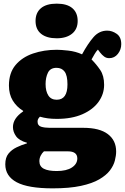

<svg xmlns="http://www.w3.org/2000/svg" viewBox="-20 -803 685 1053"><path d="M269 230Q134 230 71.5 196.5Q9 163 9 98Q9 61 26.5 39.5Q44 18 71 5Q98 -8 128 -17V-20Q85 -32 68 -56Q51 -80 51 -106Q51 -154 107 -192V-195Q71 -217 50 -251.5Q29 -286 29 -334Q29 -403 65 -446Q101 -489 161 -509.5Q221 -530 292 -530Q314 -530 354.5 -525.5Q395 -521 430 -505Q462 -564 493 -599.5Q524 -635 568 -635Q595 -635 620 -617.5Q645 -600 645 -561Q645 -531 626.5 -507.5Q608 -484 579 -484Q563 -484 551 -493Q539 -502 529 -515L517 -531Q507 -521 498.5 -506Q490 -491 482 -477Q508 -451 529.5 -419.5Q551 -388 551 -338Q551 -287 520.5 -244.5Q490 -202 432 -176.5Q374 -151 292 -151Q264 -151 242 -154Q220 -157 199 -163Q193 -157 189.5 -151Q186 -145 186 -136Q186 -114 205.5 -108Q225 -102 252 -102H437Q526 -102 571.5 -67.5Q617 -33 617 28Q617 50 610 77.5Q603 105 583 131.5Q563 158 524.5 180.5Q486 203 423.5 216.5Q361 230 269 230ZM291 -256Q350 -256 350 -340Q350 -389 334.5 -410Q319 -431 290 -431Q256 -431 243 -404.5Q230 -378 230 -342Q230 -303 245 -279.5Q260 -256 291 -256ZM291 135Q345 135 374.5 115.5Q404 96 404 66Q404 27 352 27H221Q210 37 203 51Q196 65 196 81Q196 110 220.5 122.5Q245 135 291 135ZM291 -593Q236 -593 205.5 -617.5Q175 -642 175 -688Q175 -733 204.5 -758Q234 -783 291 -783Q348 -783 377 -758Q406 -733 406 -688Q406 -643 375 -618Q344 -593 291 -593Z"/></svg>

Font: Literata 12pt ExtraBold
Style: Regular
Weight: 800
Designer: Latin by Veronika Burian and Jose Scaglione. Greek by Irene Vlachou. Cyrillic by Vera Evstafieva.
Foundry: TypeTogether
Version: Version 3.002